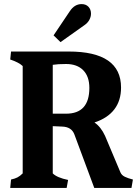

<svg xmlns="http://www.w3.org/2000/svg" viewBox="-20 -919 680 939"><path d="M91 -71V-596Q72 -614 30 -628L34 -667H316Q572 -667 572 -491Q572 -427 539 -384Q506 -341 442 -320Q474 -298 494 -254L569 -76Q575 -62 590.5 -54.5Q606 -47 630 -41L623 0H441L344 -261Q330 -299 283 -300L238 -302V-71Q259 -50 313 -39L306 0H30L34 -41Q53 -45 65.5 -51.5Q78 -58 91 -71ZM417 -489Q417 -545 387 -575.5Q357 -606 303 -606Q263 -606 238 -602V-363H303Q417 -363 417 -489ZM322 -865Q345 -899 379 -899Q400 -899 412.5 -886Q425 -873 425 -852Q425 -837 417 -822Q409 -807 393 -796L276 -713L242 -746Z"/></svg>

Font: Caladea
Style: Bold
Weight: 700
Designer: Carolina Giovagnoli and Andres Torresi
Foundry: Carolina Giovagnoli & Andres Torresi
Version: Version 1.001